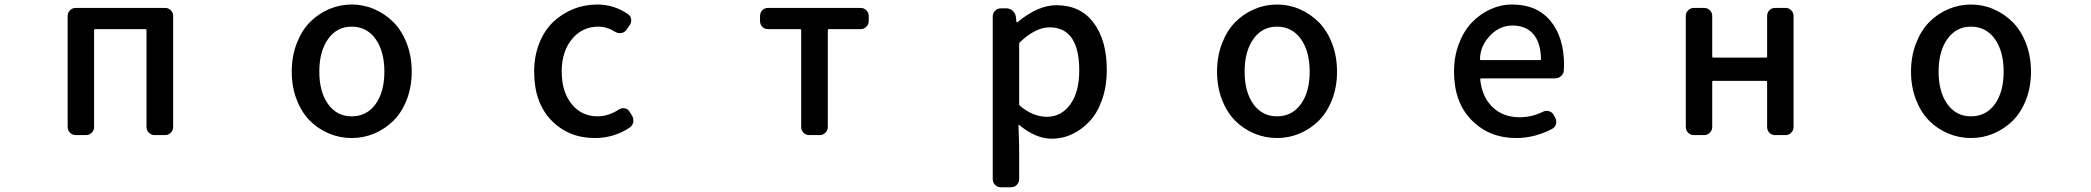

<svg xmlns="http://www.w3.org/2000/svg" viewBox="-20 -584 9040 830"><path d="M307.6 0Q293 0 282.7 -10.3Q272.5 -20.5 272.5 -35.2V-515.6Q272.5 -529.3 282.7 -539.6Q293 -549.8 307.6 -549.8H694.3Q708 -549.8 718.3 -539.6Q728.5 -529.3 728.5 -515.6V-35.2Q728.5 -20.5 718.3 -10.3Q708 0 694.3 0H648.4Q633.8 0 623.5 -10.3Q613.3 -20.5 613.3 -35.2V-453.1Q613.3 -458 609.4 -458H390.6Q386.7 -458 386.7 -453.1V-35.2Q386.7 -20.5 376.5 -10.3Q366.2 0 351.6 0Z M1241.2 -274.4Q1241.2 -340.8 1262.7 -396.5Q1284.2 -452.1 1319.8 -488.3Q1355.5 -524.4 1402.3 -544.4Q1449.2 -564.5 1500.5 -564.5Q1551.8 -564.5 1598.1 -544.4Q1644.5 -524.4 1680.7 -488.3Q1716.8 -452.1 1738.3 -396.5Q1759.8 -340.8 1759.8 -274.4Q1759.8 -208 1738.3 -152.8Q1716.8 -97.7 1680.7 -62Q1644.5 -26.4 1598.1 -6.8Q1551.8 12.7 1500.5 12.7Q1449.2 12.7 1402.3 -6.8Q1355.5 -26.4 1319.8 -62Q1284.2 -97.7 1262.7 -152.8Q1241.2 -208 1241.2 -274.4ZM1500 -81.1Q1565.4 -81.1 1603.5 -133.8Q1641.6 -186.5 1641.6 -274.4Q1641.6 -362.3 1603.5 -415.5Q1565.4 -468.8 1500 -468.8Q1436.5 -468.8 1398.4 -415.5Q1360.4 -362.3 1360.4 -274.4Q1360.4 -186.5 1398.4 -133.8Q1436.5 -81.1 1500 -81.1Z M2551.8 12.7Q2437.5 12.7 2363.3 -64Q2289.1 -140.6 2289.1 -274.4Q2289.1 -340.8 2311 -396.5Q2333 -452.1 2370.6 -488.3Q2408.2 -524.4 2457.5 -544.4Q2506.8 -564.5 2561.5 -564.5Q2634.8 -564.5 2695.3 -522.5Q2707 -514.6 2708.5 -500Q2710 -485.4 2701.2 -473.6L2686.5 -453.1Q2677.7 -442.4 2663.6 -440.9Q2649.4 -439.5 2637.7 -447.3Q2603.5 -468.8 2566.4 -468.8Q2497.1 -468.8 2452.6 -415Q2408.2 -361.3 2408.2 -274.4Q2408.2 -187.5 2451.2 -134.3Q2494.1 -81.1 2563.5 -81.1Q2609.4 -81.1 2655.3 -110.4Q2667 -118.2 2680.7 -115.7Q2694.3 -113.3 2701.2 -101.6L2711.9 -85Q2717.8 -75.2 2717.8 -63.5Q2717.8 -60.5 2717.8 -56.6Q2714.8 -42 2703.1 -33.2Q2634.8 12.7 2551.8 12.7Z M3477.5 0Q3463.9 0 3453.6 -10.3Q3443.4 -20.5 3443.4 -35.2V-453.1Q3443.4 -458 3438.5 -458H3299.8Q3285.2 -458 3275.4 -468.3Q3265.6 -478.5 3265.6 -492.2V-515.6Q3265.6 -529.3 3275.4 -539.6Q3285.2 -549.8 3299.8 -549.8H3700.2Q3714.8 -549.8 3725.1 -539.6Q3735.4 -529.3 3735.4 -515.6V-492.2Q3735.4 -478.5 3725.1 -468.3Q3714.8 -458 3700.2 -458H3562.5Q3558.6 -458 3558.6 -453.1V-35.2Q3558.6 -20.5 3548.3 -10.3Q3538.1 0 3523.4 0Z M4306.6 225.6Q4292 225.6 4281.7 215.3Q4271.5 205.1 4271.5 190.4V-512.7Q4271.5 -527.3 4281.7 -537.6Q4292 -547.9 4306.6 -547.9H4331.1Q4345.7 -547.9 4356.9 -538.1Q4368.2 -528.3 4371.1 -513.7L4374 -489.3Q4375 -487.3 4376.5 -487.3Q4377.9 -487.3 4378.9 -488.3Q4466.8 -561.5 4546.9 -561.5Q4650.4 -561.5 4707.5 -485.8Q4764.6 -410.2 4764.6 -281.2Q4764.6 -212.9 4745.1 -155.8Q4725.6 -98.6 4692.4 -62Q4659.2 -25.4 4616.7 -4.9Q4574.2 15.6 4527.3 15.6Q4457 15.6 4385.7 -43.9Q4384.8 -44.9 4383.8 -43.9Q4382.8 -43 4382.8 -42L4385.7 47.9V190.4Q4385.7 205.1 4375.5 215.3Q4365.2 225.6 4350.6 225.6ZM4505.9 -79.1Q4567.4 -79.1 4606.4 -132.3Q4645.5 -185.5 4645.5 -279.3Q4645.5 -465.8 4516.6 -465.8Q4457 -465.8 4388.7 -401.4Q4385.7 -398.4 4385.7 -394.5V-133.8Q4385.7 -129.9 4388.7 -127Q4445.3 -79.1 4505.9 -79.1Z M5241.2 -274.4Q5241.2 -340.8 5262.7 -396.5Q5284.2 -452.1 5319.8 -488.3Q5355.5 -524.4 5402.3 -544.4Q5449.2 -564.5 5500.5 -564.5Q5551.8 -564.5 5598.1 -544.4Q5644.5 -524.4 5680.7 -488.3Q5716.8 -452.1 5738.3 -396.5Q5759.8 -340.8 5759.8 -274.4Q5759.8 -208 5738.3 -152.8Q5716.8 -97.7 5680.7 -62Q5644.5 -26.4 5598.1 -6.8Q5551.8 12.7 5500.5 12.7Q5449.2 12.7 5402.3 -6.8Q5355.5 -26.4 5319.8 -62Q5284.2 -97.7 5262.7 -152.8Q5241.2 -208 5241.2 -274.4ZM5500 -81.1Q5565.4 -81.1 5603.5 -133.8Q5641.6 -186.5 5641.6 -274.4Q5641.6 -362.3 5603.5 -415.5Q5565.4 -468.8 5500 -468.8Q5436.5 -468.8 5398.4 -415.5Q5360.4 -362.3 5360.4 -274.4Q5360.4 -186.5 5398.4 -133.8Q5436.5 -81.1 5500 -81.1Z M6534.2 12.7Q6418 12.7 6341.8 -64.5Q6265.6 -141.6 6265.6 -274.4Q6265.6 -338.9 6286.6 -394.5Q6307.6 -450.2 6342.8 -486.8Q6377.9 -523.4 6422.9 -543.9Q6467.8 -564.5 6516.6 -564.5Q6624 -564.5 6682.6 -493.7Q6741.2 -422.9 6741.2 -302.7Q6741.2 -291 6740.2 -279.3Q6739.3 -264.6 6728 -254.9Q6716.8 -245.1 6701.2 -245.1H6382.8Q6378.9 -245.1 6378.9 -240.2Q6386.7 -164.1 6432.6 -120.6Q6478.5 -77.1 6548.8 -77.1Q6601.6 -77.1 6649.4 -100.6Q6662.1 -107.4 6675.8 -103.5Q6689.5 -99.6 6696.3 -87.9L6703.1 -75.2Q6710 -62.5 6706.5 -48.3Q6703.1 -34.2 6690.4 -27.3Q6615.2 12.7 6534.2 12.7ZM6377.9 -327.1Q6377.9 -324.2 6381.8 -324.2H6637.7Q6641.6 -324.2 6641.6 -328.1Q6641.6 -328.1 6641.6 -328.1Q6640.6 -398.4 6608.9 -436Q6577.1 -473.6 6518.6 -473.6Q6465.8 -473.6 6426.8 -435.5Q6377.9 -387.7 6377.9 -327.1Z M7302.7 0Q7288.1 0 7277.8 -10.3Q7267.6 -20.5 7267.6 -35.2V-515.6Q7267.6 -529.3 7277.8 -539.6Q7288.1 -549.8 7302.7 -549.8H7346.7Q7361.3 -549.8 7371.6 -539.6Q7381.8 -529.3 7381.8 -515.6V-339.8Q7381.8 -335 7385.7 -335H7614.3Q7619.1 -335 7619.1 -339.8V-515.6Q7619.1 -529.3 7628.9 -539.6Q7638.7 -549.8 7653.3 -549.8H7699.2Q7712.9 -549.8 7723.1 -539.6Q7733.4 -529.3 7733.4 -515.6V-35.2Q7733.4 -20.5 7723.1 -10.3Q7712.9 0 7699.2 0H7653.3Q7638.7 0 7628.9 -10.3Q7619.1 -20.5 7619.1 -35.2V-229.5Q7619.1 -234.4 7614.3 -234.4H7385.7Q7381.8 -234.4 7381.8 -229.5V-35.2Q7381.8 -20.5 7371.6 -10.3Q7361.3 0 7346.7 0Z M8241.2 -274.4Q8241.2 -340.8 8262.7 -396.5Q8284.2 -452.1 8319.8 -488.3Q8355.5 -524.4 8402.3 -544.4Q8449.2 -564.5 8500.5 -564.5Q8551.8 -564.5 8598.1 -544.4Q8644.5 -524.4 8680.7 -488.3Q8716.8 -452.1 8738.3 -396.5Q8759.8 -340.8 8759.8 -274.4Q8759.8 -208 8738.3 -152.8Q8716.8 -97.7 8680.7 -62Q8644.5 -26.4 8598.1 -6.8Q8551.8 12.7 8500.5 12.7Q8449.2 12.7 8402.3 -6.8Q8355.5 -26.4 8319.8 -62Q8284.2 -97.7 8262.7 -152.8Q8241.2 -208 8241.2 -274.4ZM8500 -81.1Q8565.4 -81.1 8603.5 -133.8Q8641.6 -186.5 8641.6 -274.4Q8641.6 -362.3 8603.5 -415.5Q8565.4 -468.8 8500 -468.8Q8436.5 -468.8 8398.4 -415.5Q8360.4 -362.3 8360.4 -274.4Q8360.4 -186.5 8398.4 -133.8Q8436.5 -81.1 8500 -81.1Z"/></svg>

Font: Gen Jyuu Gothic L Monospace Medium
Style: Regular
Weight: 500
Designer: [Source Han Sans]
Ryoko NISHIZUKA  (kana & ideographs); Paul D. Hunt (Latin, Greek & Cyrillic); Wenlong ZHANG  (bopomofo
Version: Version 1.002.20150607